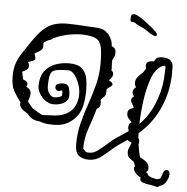

<svg xmlns="http://www.w3.org/2000/svg" viewBox="-72 -820 985 1010"><g transform="rotate(5 420.5 -314.5)"><path d="M787 131Q776 127 756 124.5Q736 122 719.5 116.5Q703 111 703 99Q703 92 704 90Q687 83 676 69.5Q665 56 665 46Q665 37 670 35L661 11Q647 3 636 -7Q625 -17 625 -39Q625 -51 630.5 -62Q636 -73 640 -84V-89Q632 -91 627 -94Q622 -97 619 -101Q600 -88 580.5 -75Q561 -62 543 -46Q519 -25 490 -2Q461 21 426 21Q390 21 370.5 5Q351 -11 351 -55Q351 -112 364.5 -166Q378 -220 396.5 -272Q415 -324 428.5 -377.5Q442 -431 442 -488Q442 -514 439.5 -548Q437 -582 423 -604Q415 -617 389 -624.5Q363 -632 327 -632Q295 -632 257 -624Q219 -616 182 -599Q177 -593 169 -590L159 -587Q152 -583 145.5 -579.5Q139 -576 133 -571Q133 -565 133.5 -560.5Q134 -556 134 -551Q134 -544 130 -537.5Q126 -531 111 -522Q107 -520 100.5 -516.5Q94 -513 91 -509Q94 -500 96 -494.5Q98 -489 98 -484Q98 -479 93.5 -475.5Q89 -472 76 -468L62 -464H60Q68 -453 68 -443Q68 -431 58.5 -423Q49 -415 35 -410Q37 -400 39 -390Q41 -380 43 -370Q54 -366 61 -361Q68 -356 68 -346Q68 -339 64 -332L68 -330Q80 -324 84.5 -316Q89 -308 89 -298Q89 -288 85.5 -277.5Q82 -267 79 -256Q86 -247 93 -238.5Q100 -230 107 -222Q110 -221 113.5 -219Q117 -217 119 -215Q142 -200 158 -193Q169 -192 180.5 -193Q192 -194 203 -194Q256 -194 287 -211.5Q318 -229 331 -257Q344 -285 344 -315Q344 -346 333.5 -374Q323 -402 308 -420Q293 -438 277 -438Q229 -438 208 -432Q187 -426 181.5 -406Q176 -386 176 -344Q176 -323 188 -306.5Q200 -290 216 -290Q220 -290 229 -291.5Q238 -293 246.5 -296.5Q255 -300 255 -306Q255 -312 255 -317.5Q255 -323 253 -330Q250 -330 247 -329Q244 -328 241 -326Q230 -323 223 -329.5Q216 -336 216 -345Q216 -358 229 -362Q235 -364 241 -365.5Q247 -367 253 -367Q281 -367 287 -346.5Q293 -326 293 -306Q293 -287 280 -275Q267 -263 249.5 -258Q232 -253 216 -253Q191 -253 170.5 -268Q150 -283 138.5 -303.5Q127 -324 127 -342Q127 -390 148 -419.5Q169 -449 203.5 -462Q238 -475 277 -475Q324 -475 345.5 -455.5Q367 -436 373 -405.5Q379 -375 379 -340Q379 -300 370.5 -259.5Q362 -219 332 -189L329 -186Q289 -146 227 -146H220Q192 -146 177 -149Q162 -152 150 -157Q131 -158 115.5 -164.5Q100 -171 83 -192Q58 -206 48.5 -217.5Q39 -229 39 -239Q39 -245 40 -248Q18 -277 2.5 -304.5Q-13 -332 -13 -381Q-13 -422 -3 -450.5Q7 -479 24 -504.5Q41 -530 61 -560Q95 -612 123.5 -638Q152 -664 182 -673Q212 -682 249 -682Q272 -682 298.5 -680.5Q325 -679 357 -677Q397 -676 422 -672.5Q447 -669 461 -652Q464 -651 470 -645Q480 -631 486 -616.5Q492 -602 492 -585Q501 -582 508 -574.5Q515 -567 515 -551Q515 -535 508.5 -525.5Q502 -516 501 -505Q501 -491 502 -480.5Q503 -470 502 -457Q513 -450 513 -439Q513 -430 507.5 -421.5Q502 -413 496 -407Q494 -407 494 -404Q514 -393 514 -385Q514 -378 504 -371.5Q494 -365 486 -357Q485 -353 485 -348.5Q485 -344 485 -339Q485 -324 476 -316Q467 -308 459 -299Q460 -293 460.5 -287.5Q461 -282 461 -277Q461 -269 457.5 -262Q454 -255 443 -250Q428 -198 409 -145Q390 -92 390 -36Q393 -31 397.5 -27Q402 -23 405 -18Q409 -17 414 -16.5Q419 -16 426 -16Q446 -16 469 -33Q492 -50 514.5 -70.5Q537 -91 553 -102L619 -146V-147L620 -153Q616 -158 616 -168Q616 -176 620 -184Q624 -192 632 -194L631 -195Q621 -206 613 -215Q605 -224 605 -240Q605 -254 614 -260.5Q623 -267 635 -271H636Q632 -282 625.5 -292Q619 -302 619 -311Q619 -323 632 -331Q628 -337 625.5 -343Q623 -349 623 -355Q623 -369 638 -379Q631 -392 631 -404Q631 -421 642.5 -435Q654 -449 670 -462Q672 -467 677 -473.5Q682 -480 682 -484Q681 -488 680.5 -491.5Q680 -495 680 -498Q680 -524 717 -524H720Q729 -540 737 -544.5Q745 -549 764 -549Q775 -549 784.5 -547Q794 -545 803 -540Q806 -538 810 -532Q820 -522 820.5 -506Q821 -490 821 -473Q821 -377 783 -289.5Q745 -202 673 -141Q673 -135 673.5 -128.5Q674 -122 674 -114Q680 -108 680 -98Q680 -94 679.5 -90.5Q679 -87 678 -83Q680 -67 683.5 -49.5Q687 -32 692 -15Q709 -7 725 5Q741 17 741 42Q741 53 729 60Q741 65 742 75Q747 79 752 81.5Q757 84 762 86Q770 87 783 91Q785 91 786.5 91.5Q788 92 789 92Q807 92 811.5 78.5Q816 65 821 52Q826 39 838 39Q844 39 849 44.5Q854 50 854 61Q854 71 850 82Q844 98 834 110Q824 122 807 126Q803 130 798 132Q793 134 787 131ZM673 -190Q678 -195 682.5 -199.5Q687 -204 691 -209Q734 -259 758.5 -330Q783 -401 783 -473Q783 -478 783.5 -483.5Q784 -489 784 -494Q784 -502 783 -505Q783 -505 782.5 -505.5Q782 -506 780 -506Q763 -506 744 -486.5Q725 -467 715 -442Q694 -386 684.5 -322Q675 -258 673 -190ZM52 -292Q52 -295 51 -297L48 -298ZM708 -659Q689 -667 678 -675.5Q667 -684 653 -692Q640 -698 627.5 -703.5Q615 -709 605 -717Q596 -721 587.5 -721Q579 -721 579 -731V-743Q579 -751 582 -756.5Q585 -762 597 -762Q606 -762 623 -752Q640 -742 659 -727.5Q678 -713 694 -699.5Q710 -686 717 -679Q724 -672 724 -666Q724 -653 708 -659Z"/></g></svg>

Font: Are You Serious
Style: Regular
Weight: 400
Designer: Robert E. Leuschke
Foundry: Robert E. Leuschke
Version: Version 1.100